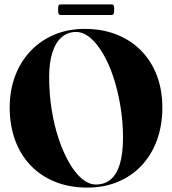

<svg xmlns="http://www.w3.org/2000/svg" viewBox="-20 -841 781 871"><path d="M364 -710Q444.5 -710 509.2 -684.2Q574 -658.5 620.5 -611Q667 -563.5 691.8 -498Q716.5 -432.5 716.5 -353.5Q716.5 -272 692 -205Q667.5 -138 622.2 -90Q577 -42 514.5 -16Q452 10 376.5 10Q296 10 231.2 -15.8Q166.5 -41.5 120.2 -89.2Q74 -137 49 -204Q24 -271 24 -353.5Q24 -432 49 -497.5Q74 -563 119.5 -610.5Q165 -658 227.2 -684Q289.5 -710 364 -710ZM538 -217Q538 -290 526.2 -360Q514.5 -430 494.5 -490.8Q474.5 -551.5 447.2 -597.8Q420 -644 389 -670Q358 -696 325 -696Q287.5 -696 260 -672.5Q232.5 -649 217.8 -603.2Q203 -557.5 203 -491Q203 -416 214.2 -344.8Q225.5 -273.5 246 -212Q266.5 -150.5 293.2 -103.8Q320 -57 351.2 -30.5Q382.5 -4 415.5 -4Q455 -4 482.2 -27Q509.5 -50 523.8 -97Q538 -144 538 -217ZM243.5 -797Q243.5 -812 245.8 -816.5Q248 -821 256 -821H485Q493 -821 495.5 -817Q498 -813 498 -797.5Q498 -783 495.5 -778Q493 -773 485 -773H256Q248 -773 245.8 -777.8Q243.5 -782.5 243.5 -797Z"/></svg>

Font: Fraunces 120pt
Style: Bold
Weight: 700
Version: Version 1.000;[b76b70a41]